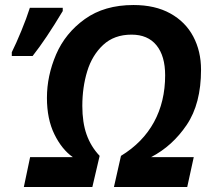

<svg xmlns="http://www.w3.org/2000/svg" viewBox="-20 -745 842 765"><path d="M27 -537Q44 -571 65 -622Q86 -673 99 -714H230V-701Q163 -589 110 -522H27ZM100 -119H270Q226 -150 196.5 -210.5Q167 -271 167 -355Q167 -443 203.5 -528Q240 -613 318 -669Q396 -725 512 -725Q598 -725 658.5 -691.5Q719 -658 750 -599.5Q781 -541 781 -467Q781 -332 724 -247.5Q667 -163 582 -119H752L726 0H434L462 -124Q549 -177 593.5 -258.5Q638 -340 638 -445Q638 -522 603.5 -564.5Q569 -607 504 -607Q435 -607 391 -566Q347 -525 327.5 -461Q308 -397 308 -323Q308 -257 325 -209Q342 -161 377 -124L348 0H75Z"/></svg>

Font: Noto Sans Display
Style: Bold Italic
Weight: 700
Italic angle: -12°
Designer: Monotype Design team
Foundry: Monotype Imaging Inc.
Version: Version 1.000